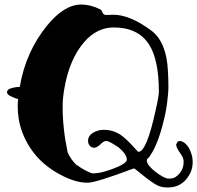

<svg xmlns="http://www.w3.org/2000/svg" viewBox="-20 -745 869 846"><path d="M448 -679 480 -680Q553 -680 647 -610Q714 -560 720 -431Q722 -397 722 -365Q722 -333 716 -289Q710 -244 698 -200Q672 -98 635 -50Q627 -46 627 -36.5Q627 -27 638 -13.5Q649 0 665 12Q703 41 722 42Q723 42 724 42Q741 42 752 36Q764 28 772 18Q790 -4 789 -32Q790 -47 778 -64Q756 -95 756 -108Q756 -109 760.5 -117Q765 -125 775.5 -123.5Q786 -122 797 -112Q808 -102 815 -88Q829 -59 829 -33Q829 -7 821 12Q812 32 798 48Q768 81 719 81Q717 81 716 81Q687 81 664.5 67Q642 53 622 37L573 -2H572Q571 -2 570 -2.5Q569 -3 569 -2.5Q569 -2 568 -2H567Q402 60 367 60H364Q310 60 241 22Q118 -45 74 -174Q58 -221 58 -278Q58 -292 60 -308Q58 -309 50 -311.5Q42 -314 34 -318Q11 -327 11 -338Q11 -347 19 -352Q26 -356 36 -358Q49 -362 67 -362Q93 -516 187 -632Q263 -725 338 -725Q379 -725 421 -704Q426 -702 428 -697.5Q430 -693 432 -689Q437 -679 448 -679ZM256 -275Q256 -178 278 -74Q293 -41 315 -20Q365 15 389 19Q419 19 460 5Q539 -22 539 -42Q538 -66 502 -96Q463 -122 450 -124Q438 -124 428 -114Q408 -94 395.5 -94Q383 -94 375.5 -103Q368 -112 368 -124Q368 -147 390 -160Q412 -173 436.5 -173Q461 -173 481 -166Q501 -159 518 -146Q542 -127 564.5 -102Q587 -77 588 -76.5Q589 -76 590 -76Q626 -76 666 -260Q680 -321 680 -341Q680 -483 636 -550Q588 -624 481 -624Q408 -624 353 -562Q284 -484 262 -346Q256 -308 256 -275Z"/></svg>

Font: Miltonian Tattoo
Style: Regular
Weight: 400
Designer: Pablo Impallari
Foundry: Pablo Impallari
Version: Version 1.008